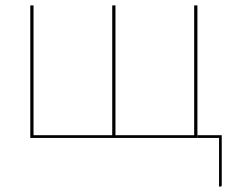

<svg xmlns="http://www.w3.org/2000/svg" viewBox="-20 -510 866 710"><path d="M698 -490H710V0H92V-490H104V-10H395V-490H407V-10H698ZM800 -10V174.5Q800 180 794.5 180H790V0H710.5V-10Z"/></svg>

Font: Lato 2
Style: Regular
Weight: 100
Designer: Lukasz Dziedzic with Adam Twardoch and Botio Nikoltchev
Foundry: tyPoland Lukasz Dziedzic
Version: Version 2.015; 2015-08-06; http://www.latofonts.com/